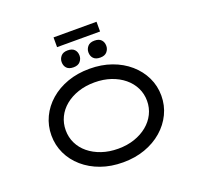

<svg xmlns="http://www.w3.org/2000/svg" viewBox="-167 -1195 1436 1389"><g transform="rotate(-20 551.0 -501.0)"><path d="M551 10Q458 10 381 -17.5Q304 -45 247 -94.5Q190 -144 159 -209.5Q128 -275 128 -350Q128 -425 159 -490.5Q190 -556 247 -605.5Q304 -655 381 -682.5Q458 -710 551 -710Q643 -710 720 -682.5Q797 -655 854 -605.5Q911 -556 942.5 -490.5Q974 -425 974 -350Q974 -275 942.5 -209.5Q911 -144 854 -94.5Q797 -45 720 -17.5Q643 10 551 10ZM551 -95Q620 -95 677 -114.5Q734 -134 776 -168.5Q818 -203 841 -249.5Q864 -296 864 -350Q864 -404 841 -450.5Q818 -497 776 -531.5Q734 -566 677 -585.5Q620 -605 551 -605Q482 -605 424.5 -585.5Q367 -566 325 -531.5Q283 -497 260.5 -450.5Q238 -404 238 -350Q238 -296 260.5 -249.5Q283 -203 325 -168.5Q367 -134 424.5 -114.5Q482 -95 551 -95ZM654 -759Q619 -759 602 -777Q585 -795 585 -824Q585 -849 602 -869Q619 -889 654 -889Q689 -889 706 -871Q723 -853 723 -824Q723 -799 706 -779Q689 -759 654 -759ZM448 -759Q413 -759 396 -777Q379 -795 379 -824Q379 -849 396 -869Q413 -889 448 -889Q483 -889 500 -871Q517 -853 517 -824Q517 -799 500 -779Q483 -759 448 -759ZM385 -937V-1012H716V-937Z"/></g></svg>

Font: Lexend Zetta
Style: Regular
Weight: 400
Designer: Bonnie Shaver-Troup, Thomas Jockin
Foundry: Lexend
Version: Version 1.007